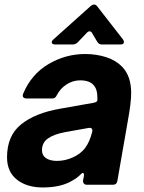

<svg xmlns="http://www.w3.org/2000/svg" viewBox="-20 -814 636 846"><path d="M11 -121Q11 -216 73 -266Q135 -316 245 -335L392 -361Q409 -364 409 -373V-385Q409 -419 395 -436Q377 -460 333 -460Q302 -460 274 -442.5Q246 -425 230 -394Q224 -380 210 -380H97Q89 -380 84.5 -383.5Q80 -387 80 -393Q80 -395 82 -401Q118 -487 193.5 -531.5Q269 -576 355 -576Q405 -576 448 -562Q491 -548 518 -520Q558 -479 558 -404Q558 -361 543 -280L497 -16Q494 0 478 0H362Q354 0 349.5 -5.5Q345 -11 346 -20L349 -34Q350 -38 350 -43Q350 -52 345 -52Q341 -52 336 -46Q320 -30 300 -19Q250 12 169 12Q98 12 54.5 -22.5Q11 -57 11 -121ZM300 -120Q336 -136 355.5 -162.5Q375 -189 386 -232L387 -238Q387 -246 382 -249Q377 -252 369 -250L268 -232Q219 -223 192 -204.5Q165 -186 165 -152Q165 -129 183 -117Q201 -105 231 -105Q266 -105 300 -120ZM223 -618Q208 -618 208 -628Q208 -634 215 -640L378 -786Q387 -794 395 -794Q403 -794 410 -784L522 -640Q526 -635 526 -629Q526 -618 511 -618H429Q415 -618 408 -631L387 -666Q383 -676 374 -676Q369 -676 363 -670L323 -628Q313 -618 301 -618Z"/></svg>

Font: Open Sauce Two ExtraBold Italic
Style: Regular
Weight: 800
Italic angle: -10°
Designer: Alfredo Marco Pradil
Foundry: Creative Sauce Fz LLC
Version: Version 1.477